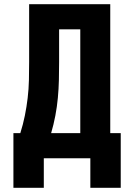

<svg xmlns="http://www.w3.org/2000/svg" viewBox="-20 -755 640 916"><path d="M44 141V-120H77Q90 -161 98.5 -203Q107 -245 112 -287.5Q117 -330 118 -373Q119 -416 119 -459V-735H506V-120H556V141H411V0H189V141ZM363 -120V-615H262V-459Q262 -416 261 -373.5Q260 -331 256 -288Q252 -245 244 -203Q236 -161 224 -120Z"/></svg>

Font: Iosevka SS04 Heavy Extended
Style: Regular
Weight: 900
Width: 7
Monospace: yes
Designer: Belleve Invis
Foundry: Belleve Invis
Version: Version 19.0.0; ttfautohint (v1.8.4)